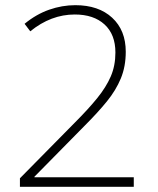

<svg xmlns="http://www.w3.org/2000/svg" viewBox="-20 -722 612 742"><path d="M497 0H57V-33L269 -248Q321 -300 355.5 -342.5Q390 -385 408 -426.5Q426 -468 426 -519Q426 -589 384 -627.5Q342 -666 269 -666Q177 -666 97 -601L75 -630Q120 -667 170 -684.5Q220 -702 271 -702Q361 -702 413.5 -653.5Q466 -605 466 -522Q466 -465 447 -419Q428 -373 393 -330Q358 -287 309 -238L113 -39V-37H497Z"/></svg>

Font: Noto Sans Kannada ExtraLight
Style: Regular
Weight: 200
Designer: Jelle Bosma - Monotype Design Team
Foundry: Monotype Imaging Inc.
Version: Version 2.005; ttfautohint (v1.8.4.7-5d5b)